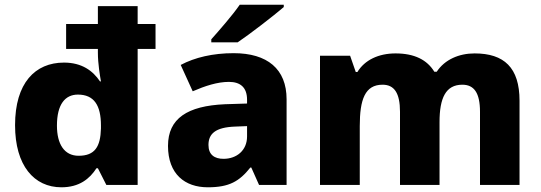

<svg xmlns="http://www.w3.org/2000/svg" viewBox="-20 -837 2298 816"><path d="M241 -41C317 -41 361 -77 390 -122H396L432 -51H565V-629H641V-735H565V-811H396V-735H261V-629H396V-613C396 -567 405 -514 409 -491H405C375 -536 328 -571 252 -571C129 -571 44 -484 44 -305C44 -133 125 -41 241 -41ZM314 -175C253 -175 222 -225 222 -303C222 -394 257 -435 311 -435C380 -435 409 -389 409 -304V-291C407 -213 383 -175 314 -175Z M1186 -807V-817H999C968 -772 911 -707 878 -670V-657H990C1042 -692 1143 -770 1186 -807ZM973 -611C885 -611 808 -593 748 -561L799 -449C852 -472 904 -489 953 -489C1001 -489 1030 -466 1030 -413V-397L936 -394C777 -387 694 -334 694 -217C694 -97 766 -41 863 -41C954 -41 997 -66 1044 -125H1048L1081 -51H1198V-415C1198 -544 1116 -611 973 -611ZM979 -299 1030 -301V-257C1030 -198 986 -162 930 -162C892 -162 866 -179 866 -221C866 -268 895 -296 979 -299Z M1997 -610C1931 -610 1870 -584 1836 -532H1826C1795 -583 1741 -610 1661 -610C1589 -610 1530 -582 1499 -531H1492L1468 -600H1340V-51H1509V-301C1509 -414 1531 -477 1606 -477C1656 -477 1680 -441 1680 -362V-51H1848V-318C1848 -420 1874 -477 1945 -477C1995 -477 2020 -442 2020 -362V-51H2188V-409C2188 -550 2122 -610 1997 -610Z"/></svg>

Font: Noto Sans Tamil UI ExtraBold
Style: Regular
Weight: 800
Designer: Jelle Bosma - Monotype Design Team
Foundry: Monotype Imaging Inc.
Version: Version 2.004